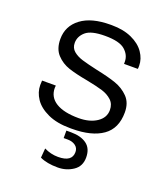

<svg xmlns="http://www.w3.org/2000/svg" viewBox="-134 -616 802 918"><g transform="rotate(20 267.0 -157.0)"><path d="M466 -383Q466 -370 465 -367H395V-378Q395 -412 366.5 -437Q338 -462 265 -462Q194 -462 166.5 -438Q139 -414 139 -381Q139 -355 157.5 -339.5Q176 -324 204 -315.5Q232 -307 281 -296Q344 -283 383 -269.5Q422 -256 450 -227.5Q478 -199 478 -150Q478 -68 422.5 -29Q367 10 267 10H258Q190 10 143.5 -11.5Q97 -33 75 -66Q53 -99 53 -135Q53 -148 54 -158H124Q123 -153 123 -146Q123 -99 163.5 -74Q204 -49 279 -49Q335 -49 371 -73Q407 -97 407 -136Q407 -167 387 -185.5Q367 -204 337.5 -213Q308 -222 257 -232Q196 -243 158.5 -255.5Q121 -268 94.5 -296.5Q68 -325 68 -375Q68 -441 121 -481Q174 -521 271 -521H277Q336 -521 379 -501.5Q422 -482 444 -450Q466 -418 466 -383ZM250 159Q321 159 321 109Q321 88 305 76.5Q289 65 266 65H245V27H269Q319 27 348.5 48.5Q378 70 378 116Q378 161 343.5 184Q309 207 266 207Q210 207 175 190L179 142Q213 159 250 159Z"/></g></svg>

Font: Chivo Light
Style: Regular
Weight: 300
Designer: Hector Gatti
Foundry: Omnibus-Type
Version: Version 1.007